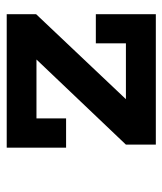

<svg xmlns="http://www.w3.org/2000/svg" viewBox="25 -520 495 586"><g transform="rotate(90 273.0 -227.5)"><path d="M431.2 0H23.9V-89.8L283.2 -363.8H112.8V-272H23.9V-455.1H421.9V-363.8L162.1 -90.8H341.8V-181.2H431.2Z"/></g></svg>

Font: Anonymous Pro
Style: Bold
Weight: 700
Monospace: yes
Designer: Mark Simonson
Version: Version 1.003